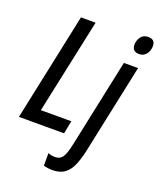

<svg xmlns="http://www.w3.org/2000/svg" viewBox="-174 -849 993 1195"><g transform="rotate(20 322.0 -251.5)"><path d="M11 0 162 -714H259L125 -86H327L310 0ZM580 -623Q533 -623 533 -668Q533 -696 549 -719.5Q565 -743 598 -743Q644 -743 644 -700Q644 -667 626 -645Q608 -623 580 -623ZM320 240Q285 240 261 232V149Q281 158 308 158Q340 158 356.5 133.5Q373 109 386 47L510 -539H604L478 56Q466 111 448.5 152.5Q431 194 400.5 217Q370 240 320 240Z"/></g></svg>

Font: Noto Sans Condensed Medium
Style: Italic
Weight: 500
Width: 3
Italic angle: -12°
Designer: Monotype Design Team
Foundry: Monotype Imaging Inc.
Version: Version 2.013; ttfautohint (v1.8.4.7-5d5b)